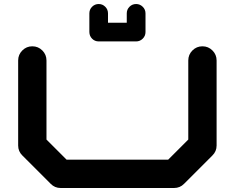

<svg xmlns="http://www.w3.org/2000/svg" viewBox="-20 -940 1174 960"><path d="M473.6 -732.9Q454.1 -732.9 440.7 -746.3Q427.2 -759.8 426.8 -779.8V-873Q426.8 -892.6 440.4 -906.2Q454.1 -919.9 473.6 -919.9Q492.7 -919.9 506.3 -906.2Q520 -892.6 520 -873V-826.2H613.8V-873Q613.8 -892.6 627.4 -906.2Q641.1 -919.9 660.6 -919.9Q679.7 -919.9 693.6 -906.2Q707.5 -892.6 707.5 -873V-779.8Q707.5 -760.3 693.6 -746.6Q679.7 -732.9 660.6 -732.9ZM1063 -212.4Q1063 -183.1 1042 -162.6L900.4 -21Q879.9 0 850.1 0H283.2Q253.9 0 233.4 -21L91.8 -162.6Q70.8 -183.1 70.8 -212.4V-637.7Q70.8 -667 91.6 -687.7Q112.3 -708.5 141.6 -708.5Q170.9 -708.5 191.7 -687.7Q212.4 -667 212.4 -637.7V-242.2L313 -141.6H820.8L921.4 -242.2V-637.7Q921.4 -667 942.1 -687.7Q962.9 -708.5 992.2 -708.5Q1021.5 -708.5 1042.2 -687.7Q1063 -667 1063 -637.7Z"/></svg>

Font: Robtronika
Style: Regular
Weight: 400
Designer: GGBot
Version: 1.00